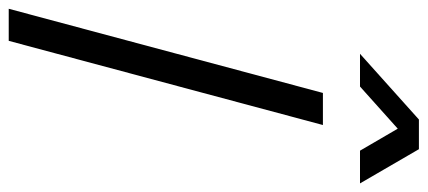

<svg xmlns="http://www.w3.org/2000/svg" viewBox="-336 -690 980 440"><g transform="rotate(90 154.0 -470.0)"><path d="M57.3 -805H132.3L228.9 -891.5L279.3 -805H354.3L275.9 -940H207.9ZM-45.9 0H27.6L220.5 -720H147Z"/></g></svg>

Font: Manrope
Style: RegularItalic
Weight: 400
Italic angle: -15°
Designer: Mikhail Sharanda
Foundry: Mikhail Sharanda
Version: Version 4.502;hotconv 1.0.109;makeotfexe 2.5.65596